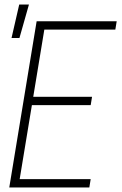

<svg xmlns="http://www.w3.org/2000/svg" viewBox="-20 -829 540 849"><path d="M21 0 142 -735H496L490 -698H176L127 -401H387L381 -364H121L67 -37H381L375 0ZM31 -661 65 -809H108L66 -661Z"/></svg>

Font: Iosevka Term Curly XLt Obl
Style: Regular
Weight: 200
Italic angle: -9°
Designer: Belleve Invis
Foundry: Belleve Invis
Version: Version 32.3.0